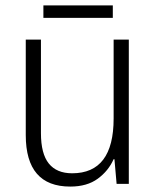

<svg xmlns="http://www.w3.org/2000/svg" viewBox="-20 -771 576 708"><path d="M455 -625V-93H410L402 -184H399Q380 -141 340.5 -112Q301 -83 239 -83Q75 -83 75 -273V-625H131V-280Q131 -204 160 -168Q189 -132 246 -132Q399 -132 399 -334V-625ZM396 -751V-705H140V-751Z"/></svg>

Font: Noto Sans Telugu UI SemiCondensed Light
Style: Regular
Weight: 300
Width: 4
Designer: Jelle Bosma - Monotype Design Team
Foundry: Monotype Imaging Inc.
Version: Version 2.005; ttfautohint (v1.8.4.7-5d5b)